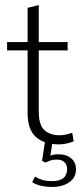

<svg xmlns="http://www.w3.org/2000/svg" viewBox="-20 -560 322 758"><path d="M212 10Q155 10 122 -19Q89 -48 89 -114V-361H8V-394H89V-529L133 -540V-394H247V-361H133V-121Q133 -66 155.5 -46Q178 -26 216 -26Q228 -26 241.5 -29Q255 -32 265 -36L271 -2Q259 3 243.5 6.5Q228 10 212 10ZM186 178Q161 178 140.5 173Q120 168 107 159L118 137Q131 145 146 150Q161 155 186 155Q245 155 245 107Q245 92 235 81Q225 70 204 70Q193 70 183 72.5Q173 75 160 82L146 75L159 -10H189L178 61L166 60Q177 55 187 52Q197 49 208 49Q242 49 261 65Q280 81 280 109Q280 141 253.5 159.5Q227 178 186 178Z"/></svg>

Font: Rokkitt SemiBold ExtraLight
Style: Regular
Weight: 250
Version: Version 3.103